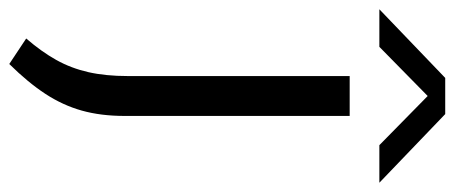

<svg xmlns="http://www.w3.org/2000/svg" viewBox="-349 -538 980 414"><g transform="rotate(90 141.0 -331.0)"><path d="M72 139 17 102.5Q45.5 69.5 63.2 37.8Q81 6 89.5 -31.2Q98 -68.5 98 -117V-595H184V-110Q184 -58.5 172.5 -17.5Q161 23.5 136.5 61Q112 98.5 72 139ZM-46 -659 102 -801H180L328 -659H247L129.5 -774.5H152.5L35 -659Z"/></g></svg>

Font: Encode Sans SC Expanded
Style: Regular
Weight: 400
Width: 7
Designer: Multiple Designers
Foundry: Impallari Type
Version: Version 3.002